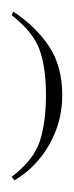

<svg xmlns="http://www.w3.org/2000/svg" viewBox="-49 -265 127 330"><path d="M-26 -245Q13 -219 35.5 -185Q58 -151 58 -101Q58 -56 36 -17Q14 22 -24 45L-29 39Q9 10 19.5 -22.5Q30 -55 30 -102Q30 -149 19 -179.5Q8 -210 -29 -239Z"/></svg>

Font: Bravura Text
Style: Regular
Weight: 400
Designer: Daniel Spreadbury et al.
Foundry: Steinberg Media Technologies GmbH
Version: Version 1.38